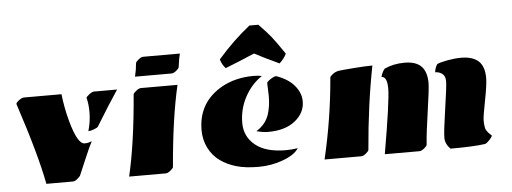

<svg xmlns="http://www.w3.org/2000/svg" viewBox="-51 -919 2850 1068"><g transform="rotate(-5 1374.0 -385.0)"><path d="M433.1 -456.1Q433.1 -462.4 450 -475.3Q466.8 -488.3 478.5 -488.3H606.4Q555.7 -413.1 481.9 -292Q478 -286.1 458.7 -278.8Q439.5 -271.5 427.2 -271.5Q442.4 -325.2 442.4 -375Q442.4 -424.8 433.1 -456.1ZM168.9 0Q137.7 -165.5 41.5 -457Q41.5 -463.9 57.9 -476.6Q74.2 -489.3 86.4 -489.3H295.9Q305.2 -408.7 324.7 -338.4Q360.8 -205.6 400.4 -205.6Q418 -205.6 428.5 -209.7Q439 -213.9 440.9 -214.4Q425.8 -186 393.3 -109.4Q360.8 -32.7 358.9 -28.6Q356.9 -24.4 342.8 -12.2Q328.6 0 317.4 0Z M630.9 0Q673.3 -179.7 695.8 -453.1Q695.8 -459.5 711.9 -472.2Q728 -484.9 738.8 -484.9H943.4Q900.9 -302.2 878.4 -32.2Q878.4 -25.9 862.8 -12.9Q847.2 0 835.9 0ZM916 -550.8H711.9Q721.2 -588.4 724.1 -624.5Q724.1 -631.3 739.7 -644.3Q755.4 -657.2 766.6 -657.2H971.7Q965.3 -634.3 958.5 -583Q958.5 -576.2 943.1 -563.5Q927.7 -550.8 916 -550.8Z M1494.1 -485.4Q1560.5 -462.4 1595 -421.1Q1629.4 -379.9 1629.4 -333Q1629.4 -269 1574.2 -224.6Q1519 -180.2 1423.8 -180.2Q1394 -180.2 1358.4 -189.9Q1410.2 -222.2 1428.2 -273.9Q1443.8 -318.8 1443.8 -379.4Q1443.8 -391.1 1441.4 -451.2Q1440.9 -457.5 1461.2 -471.2Q1481.4 -484.9 1494.1 -485.4ZM1415 -493.2Q1354.5 -452.1 1319.1 -385.3Q1283.7 -318.4 1283.7 -242.2Q1283.7 -166 1342.3 -118.2Q1400.9 -70.3 1513.2 -70.3Q1543.9 -70.3 1579.1 -75.7Q1556.2 -39.6 1490.7 -15.4Q1425.3 8.8 1353.5 8.8Q1281.7 8.8 1231 -5.6Q1180.2 -20 1140.4 -48.3Q1100.6 -76.7 1077.6 -122.3Q1054.7 -168 1054.7 -222.9Q1054.7 -277.8 1071.8 -322.3Q1088.9 -366.7 1118.7 -398.4Q1148.4 -430.2 1188 -453.1Q1266.6 -497.6 1369.1 -497.6Q1394.5 -497.6 1415 -493.2ZM1190.4 -605.5Q1277.3 -705.1 1370.6 -778.8H1420.4Q1465.3 -732.9 1488.5 -703.9Q1511.7 -674.8 1558.6 -605.5Q1546.9 -579.1 1519.5 -554.2Q1433.6 -594.2 1382.3 -621.6Q1311 -590.3 1218.8 -554.2Q1198.2 -576.2 1190.4 -605.5Z M1927.2 0H1722.2Q1774.9 -223.1 1793.9 -451.7Q1793.9 -457.5 1809.6 -469.5Q1825.2 -481.4 1842.5 -484.4Q1859.9 -487.3 1927.5 -492.4Q1995.1 -497.6 2032.7 -497.6Q1990.2 -281.2 1969.7 -32.2Q1969.7 -25.9 1954.1 -12.9Q1938.5 0 1927.2 0ZM2058.6 0Q2109.4 -293.5 2109.4 -361.6Q2109.4 -429.7 2077.6 -429.7Q2084.5 -456.1 2099.1 -474.1Q2148.9 -497.6 2212.2 -497.6Q2275.4 -497.6 2305.4 -466.8Q2335.4 -436 2335.4 -373.5Q2335.4 -340.8 2317.4 -219Q2299.3 -97.2 2294.9 -32.2Q2294.9 -25.9 2279.3 -12.9Q2263.7 0 2252 0ZM2425.3 1Q2396.5 -27.8 2396.5 -62.5Q2396.5 -97.2 2415 -221.4Q2433.6 -345.7 2433.6 -375Q2433.6 -404.3 2416.5 -417Q2399.4 -429.7 2377 -429.7Q2381.3 -458 2393.1 -474.1Q2411.1 -482.9 2452.4 -490.2Q2493.7 -497.6 2526.9 -497.6Q2592.3 -497.6 2624.8 -467.8Q2657.2 -438 2657.2 -373.5Q2657.2 -336.9 2639.9 -249Q2622.6 -161.1 2622.6 -140.6Q2622.6 -120.1 2624.3 -109.9Q2626 -99.6 2627.2 -94Q2628.4 -88.4 2634 -80.6Q2639.6 -72.8 2640.9 -71Q2642.1 -69.3 2650.9 -61Q2659.7 -52.7 2660.6 -51.8Q2660.6 -45.4 2646.2 -29.5Q2631.8 -13.7 2620.1 -8.3Q2557.1 1 2425.3 1Z"/></g></svg>

Font: Emblema One
Style: Regular
Weight: 400
Designer: Riccardo De Franceschi
Foundry: Riccardo De Franceschi
Version: Version 1.003